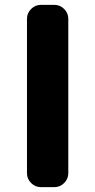

<svg xmlns="http://www.w3.org/2000/svg" viewBox="-20 -770 392 790"><path d="M148 0Q125 0 108 -17Q91 -34 91 -57V-693Q91 -716 108 -733Q125 -750 148 -750H204Q227 -750 244 -733Q261 -716 261 -693V-57Q261 -34 244 -17Q227 0 204 0Z"/></svg>

Font: Rounded Mplus 1c ExtraBold
Style: Regular
Weight: 800
Version: Version 1.059.20150529